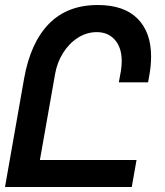

<svg xmlns="http://www.w3.org/2000/svg" viewBox="-37 -745 657 765"><path d="M352.5 -725Q457 -725 511 -670.8Q565 -616.5 565 -520Q565 -485 558.5 -448L553 -417H436.5L444.5 -461Q448 -481.5 448 -501.5Q448 -555 421 -586Q394 -617 348.5 -617Q309 -617 274 -595Q239 -573 214.8 -534.8Q190.5 -496.5 182.5 -450L122 -107.5H507L488 0H-17L59 -432Q84.5 -575 157.8 -650Q231 -725 352.5 -725Z"/></svg>

Font: JuliaMono
Style: Bold Italic
Weight: 700
Italic angle: -9°
Monospace: yes
Designer: cormullion
Foundry: corm
Version: Version 0.057; ttfautohint (v1.8.4)